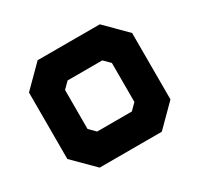

<svg xmlns="http://www.w3.org/2000/svg" viewBox="-120 -688 869 836"><g transform="rotate(-30 314.0 -270.0)"><path d="M158 0 55 -103V-437L158 -540H470.5L573.5 -437V-103L470.5 0ZM198 -71H436.5L502 -141V-403L436.5 -470H194L127.5 -403V-141ZM198 -71 127.5 -141V-403L194 -470H436.5L502 -403V-141L436.5 -71ZM227 -141.5H401.5L432 -172V-368L401.5 -398.5H227L196.5 -368V-172Z"/></g></svg>

Font: Tourney Black
Style: Regular
Weight: 900
Version: Version 1.015